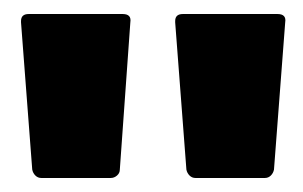

<svg xmlns="http://www.w3.org/2000/svg" viewBox="-20 -719 433 274"><path d="M246 -477 230 -687V-689Q230 -699 241 -699H376Q389 -699 387 -687L371 -477Q370 -472 366.5 -468.5Q363 -465 358 -465H259Q254 -465 250.5 -468.5Q247 -472 246 -477ZM10 -689Q10 -699 21 -699H155Q168 -699 166 -687L151 -477Q151 -472 147 -468.5Q143 -465 138 -465H39Q34 -465 30.5 -468.5Q27 -472 26 -477L10 -687Z"/></svg>

Font: Barlow GEO ExtraBold
Style: Regular
Weight: 800
Designer: Jeremy Tribby
Foundry: Tribby Type
Version: Version 1.408